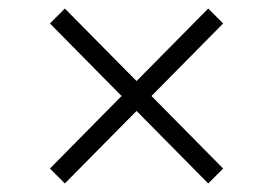

<svg xmlns="http://www.w3.org/2000/svg" viewBox="-20 -530 640 450"><path d="M468 -100 503 -135 335 -305 503 -475 468 -510 300 -340 132 -510 97 -475 265 -305 97 -135 132 -100 300 -270Z"/></svg>

Font: IBM Plex Devanagari Light
Style: Regular
Weight: 300
Designer: Mike Abbink, Paul van der Laan, Pieter van Rosmalen, Erin McLaughlin
Foundry: Bold Monday
Version: Version 1.0